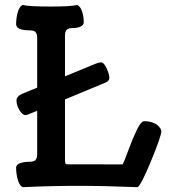

<svg xmlns="http://www.w3.org/2000/svg" viewBox="-20 -754 685 779"><path d="M71.3 -733.9Q94.7 -727.5 187.5 -727.5Q269 -727.5 293.9 -733.9Q307.1 -726.6 313.5 -706.3Q319.8 -686 319.8 -663.6Q319.8 -651.9 306.6 -646Q293.5 -640.1 274.9 -640.1Q264.2 -640.1 257.3 -637.5Q250.5 -634.8 247.8 -629.4Q245.1 -624 244.4 -619.9Q243.7 -615.7 243.7 -608.4V-444.3Q313.5 -472.7 368.2 -495.6Q381.3 -501 389.6 -501Q401.9 -501 412.8 -476.3Q423.8 -451.7 423.8 -438.5Q423.8 -425.8 409.2 -419.4Q335 -389.2 243.7 -350.6V-104.5Q243.7 -87.4 250.5 -87.4Q294.4 -87.4 369.9 -87.2Q445.3 -86.9 477.5 -86.9Q483.9 -98.1 501 -145Q518.1 -191.9 535.2 -227.1Q552.2 -262.2 564.9 -262.2Q583.5 -262.2 597.9 -257.3Q612.3 -252.4 619.9 -245.4Q627.4 -238.3 631.1 -232.2Q634.8 -226.1 634.8 -222.7Q634.8 -202.6 593.5 -102.3Q552.2 -2 538.1 5.4Q404.8 0 293.5 0Q189.5 0 71.3 5.4Q58.1 -2.4 51.8 -25.9Q45.4 -49.3 45.4 -74.2Q45.4 -85.9 61.5 -91.8Q77.6 -97.7 100.1 -97.7Q119.1 -97.7 125 -105.7Q130.9 -113.8 130.9 -128.4V-304.7Q106.4 -294.9 101.6 -292.5Q89.8 -287.1 83 -287.1Q70.8 -287.1 58.8 -307.4Q46.9 -327.6 46.9 -345.7Q46.9 -363.8 71.3 -374Q81.5 -378.4 101.6 -386.5Q121.6 -394.5 130.9 -398.4V-600.1Q130.9 -614.7 125 -622.8Q119.1 -630.9 100.1 -630.9Q45.4 -630.9 45.4 -656.2Q45.4 -680.2 51.8 -703.4Q58.1 -726.6 71.3 -733.9Z"/></svg>

Font: Coustard
Style: Regular
Weight: 400
Foundry: vernon adams
Version: Version 1.000